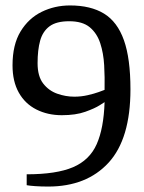

<svg xmlns="http://www.w3.org/2000/svg" viewBox="-20 -680 530 705"><path d="M157 5Q131 5 109.5 3.5Q88 2 78 0V-40Q187 -40 248 -66Q309 -92 335 -150.5Q361 -209 364 -305Q364 -305 346 -293.5Q328 -282 293 -269.5Q258 -257 207 -257Q155 -257 113.5 -278Q72 -299 49 -340Q26 -381 26 -440Q26 -516 55.5 -564.5Q85 -613 133 -636.5Q181 -660 237 -660Q313 -660 362 -630Q411 -600 435 -532.5Q459 -465 459 -352Q459 -170 378.5 -82.5Q298 5 157 5ZM253 -325Q278 -325 302 -330.5Q326 -336 342.5 -342Q359 -348 364 -350Q365 -396 362.5 -440.5Q360 -485 348 -521.5Q336 -558 309.5 -580Q283 -602 234 -602Q187 -602 162 -583.5Q137 -565 127.5 -531Q118 -497 118 -448Q118 -400 138.5 -373.5Q159 -347 190 -336Q221 -325 253 -325Z"/></svg>

Font: Faustina
Style: Regular
Weight: 400
Designer: Alfonso Garcia
Foundry: http://www.omnibus-type.com
Version: Version 1.200